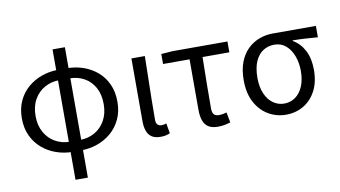

<svg xmlns="http://www.w3.org/2000/svg" viewBox="-85 -897 2302 1299"><g transform="rotate(-10 1066.0 -248.0)"><path d="M348.4 10.2Q291.9 9.8 238.7 -8.8Q185.6 -27.3 143.3 -63.4Q100.9 -99.5 76.3 -151.9Q51.6 -204.2 51.6 -272.2Q51.6 -340.1 76.3 -392.6Q100.9 -445.1 143.3 -480.8Q185.6 -516.4 238.7 -535Q291.9 -553.6 348.4 -553.6L344.1 -483.2Q289.4 -482.8 244.6 -457.6Q199.7 -432.4 172.7 -385.3Q145.8 -338.2 145.8 -272.2Q145.8 -206.8 172.7 -159.2Q199.7 -111.6 244.6 -86.3Q289.4 -61 344.1 -60.6ZM411.3 10.2 415.6 -60.6Q470.2 -61 515.1 -86.3Q560 -111.6 586.9 -159.2Q613.9 -206.8 613.9 -272.2Q613.9 -338.2 588.2 -385.3Q562.4 -432.4 517.8 -457.6Q473.3 -482.8 415.6 -483.2L411.3 -553.6Q470 -553.6 523.3 -535Q576.5 -516.4 618.2 -480.8Q660 -445.1 684 -392.6Q708.1 -340.1 708.1 -272.2Q708.1 -204.2 683.4 -151.9Q658.7 -99.5 616.7 -63.4Q574.7 -27.3 521.6 -8.8Q468.4 9.8 411.3 10.2ZM337.1 199.6V-696.2H422V199.6Z M955.3 13.4Q917.9 13.4 895.5 -1.2Q873 -15.9 862.6 -44.1Q852.1 -72.3 852.1 -112.4V-543.4H944.3Q943.5 -469.8 941.5 -393.9Q939.6 -318 938.5 -244.8Q937.4 -171.5 937.4 -105.8Q937.4 -83.3 947.6 -73.1Q957.7 -62.9 975.4 -62.9Q983 -62.9 990.9 -64.4Q998.8 -65.9 1008 -69.3L1020.4 0.1Q1008.8 5.7 993.7 9.5Q978.6 13.4 955.3 13.4Z M1348.8 13.4Q1307.9 13.4 1283.8 -2.4Q1259.7 -18.1 1249.1 -48.5Q1238.5 -78.8 1238.5 -122.3V-469H1056.4V-537.6L1133.5 -543.4H1511.9V-469H1327.7Q1325.9 -377.1 1324.8 -287.7Q1323.7 -198.3 1323.7 -116.3Q1323.7 -87.6 1335 -75.2Q1346.3 -62.9 1369 -62.9Q1382.5 -62.9 1395.7 -65.2Q1408.9 -67.5 1422.4 -71.3L1435.6 -1.1Q1419.8 4.4 1397.1 8.9Q1374.4 13.4 1348.8 13.4Z M1817.5 13.4Q1752.3 13.4 1696.9 -18.9Q1641.5 -51.2 1608 -113.6Q1574.6 -176.1 1574.6 -265.2Q1574.6 -337.4 1594.8 -389.7Q1615.1 -442.1 1650 -476Q1685 -509.8 1729.5 -526.6Q1774 -543.4 1822.5 -543.4H2119.4V-465.1Q2073.4 -468.9 2033.2 -471.3Q1993 -473.8 1947.8 -474.2V-469.8Q1997.9 -441.5 2026.4 -386.2Q2054.9 -330.9 2054.9 -253.9Q2054.9 -169.8 2023.5 -109.9Q1992.2 -50 1938.2 -18.3Q1884.2 13.4 1817.5 13.4ZM1818.3 -62.9Q1862 -62.9 1895.3 -87.1Q1928.6 -111.4 1947.5 -155.8Q1966.4 -200.2 1966.4 -261.3Q1966.4 -316.3 1949.2 -363.1Q1932 -409.8 1899.3 -438.5Q1866.6 -467.1 1819.5 -467.1Q1776.9 -467.1 1742.7 -445.3Q1708.4 -423.4 1688.6 -378.4Q1668.8 -333.4 1668.8 -265.2Q1668.8 -202.9 1688.3 -157.5Q1707.8 -112.2 1741.8 -87.5Q1775.7 -62.9 1818.3 -62.9Z"/></g></svg>

Font: Noto Sans TC Thin
Style: Regular
Weight: 100
Designer: Ryoko NISHIZUKA 西塚涼子 (kana, bopomofo & ideographs); Paul D. Hunt (Latin, Greek & Cyrillic); Sandoll Communications 산돌커뮤니
Foundry: Adobe
Version: Version 2.004-H2;hotconv 1.0.118;makeotfexe 2.5.65603